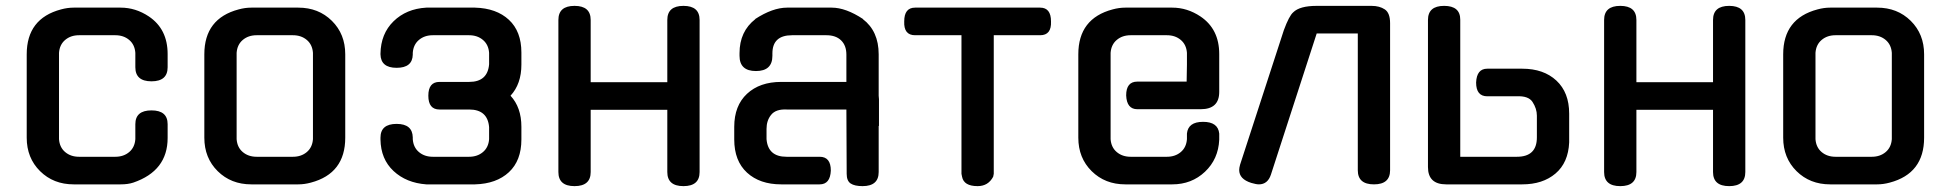

<svg xmlns="http://www.w3.org/2000/svg" viewBox="-20 -628 6629 654"><path d="M71 -443Q71 -565 188 -596Q210 -602 231 -602H391Q442 -602 487 -572Q551 -529 551 -444V-399Q551 -351 496 -351Q441 -351 441 -399V-448Q439 -476 420 -492Q401 -508 373 -508H249Q221 -508 202 -492Q183 -476 181 -448V-154Q183 -126 202 -110Q221 -94 249 -94H373Q401 -94 420 -110Q439 -126 441 -154V-205Q441 -252 496 -252Q551 -252 551 -205V-158Q551 -46 434 -6Q416 0 391 0H231Q162 0 116.5 -45Q71 -90 71 -159Z M676 -443Q676 -565 793 -596Q815 -602 836 -602H996Q1065 -602 1110.5 -557Q1156 -512 1156 -443V-159Q1156 -37 1039 -6Q1017 0 996 0H836Q767 0 721.5 -45Q676 -90 676 -159ZM786 -448V-154Q788 -126 807 -110Q826 -94 854 -94H978Q1006 -94 1025 -110Q1044 -126 1046 -154V-448Q1044 -476 1025 -492Q1006 -508 978 -508H854Q826 -508 807 -492Q788 -476 786 -448Z M1432 0Q1364 -5 1320.5 -45.5Q1277 -86 1276 -153V-159Q1276 -206 1331 -206Q1385 -206 1386 -160V-154Q1388 -126 1407 -110Q1426 -94 1454 -94H1578Q1606 -94 1625 -110Q1644 -126 1646 -154V-195Q1641 -255 1578 -255H1477Q1439 -255 1439 -302Q1439 -349 1477 -349H1578Q1641 -349 1646 -409V-448Q1644 -476 1625 -492Q1606 -508 1578 -508H1454Q1426 -508 1407 -492Q1388 -476 1386 -448V-442Q1385 -397 1331 -397Q1277 -397 1276 -443V-445Q1277 -513 1320.5 -555.5Q1364 -598 1432 -602H1598Q1671 -600 1713.5 -560.5Q1756 -521 1756 -449V-408Q1756 -342 1719 -302Q1756 -262 1756 -196V-153Q1756 -81 1713.5 -41.5Q1671 -2 1598 0Z M1882 -560Q1882 -608 1937 -608Q1992 -608 1992 -560V-348H2253V-560Q2253 -608 2308 -608Q2363 -608 2363 -560V-42Q2363 6 2308 6Q2253 6 2253 -42V-254H1992V-42Q1992 6 1937 6Q1882 6 1882 -42Z M2481 -153V-196Q2481 -268 2524.5 -308.5Q2568 -349 2641 -349H2863V-442Q2863 -473 2845 -490.5Q2827 -508 2795 -508H2678Q2611 -508 2611 -446V-438Q2611 -386 2555 -386Q2499 -386 2499 -438V-447Q2499 -521 2553 -563H2552Q2612 -602 2661 -602H2813Q2861 -602 2920 -563H2919Q2973 -522 2973 -443V-302L2974 -290V-199H2973V-42Q2973 6 2918 6Q2891 6 2877.5 -3Q2864 -12 2864 -36L2863 -255H2660Q2622 -257 2606 -236Q2591 -217 2591 -189V-154Q2596 -94 2659 -94H2772Q2810 -94 2810 -47Q2808 0 2772 0H2641Q2568 0 2524.5 -40Q2481 -80 2481 -153Z M3097 -508Q3058 -508 3060 -555Q3060 -602 3097 -602H3523Q3560 -602 3560 -555Q3562 -508 3523 -508H3365V-36L3363 -26Q3346 6 3310 6Q3263 6 3257 -26L3255 -36V-508Z M3653 -443Q3653 -565 3770 -596Q3792 -602 3813 -602H3973Q4024 -602 4069 -572Q4133 -529 4133 -444V-315Q4133 -256 4070 -256H3854Q3818 -256 3816 -303Q3816 -350 3854 -350H4022L4023 -408V-448Q4021 -476 4002 -492Q3983 -508 3955 -508H3831Q3803 -508 3784 -492Q3765 -476 3763 -448V-154Q3765 -126 3784 -110Q3803 -94 3831 -94H3955Q3983 -94 4002 -110Q4021 -126 4023 -154V-173Q4027 -213 4078 -213Q4129 -213 4133 -173V-152Q4130 -86 4084.5 -43Q4039 0 3973 0H3813Q3744 0 3698.5 -45Q3653 -90 3653 -159Z M4715 -549V-48Q4715 0 4660 0Q4605 0 4605 -48V-514H4465L4309 -33Q4298 0 4268 0Q4259 0 4242 -5Q4201 -18 4201 -49Q4201 -56 4204 -67L4353 -525Q4371 -574 4385 -586Q4407 -608 4465 -608H4652Q4679 -608 4697 -596Q4715 -584 4715 -549Z M4844 -560Q4844 -608 4899 -608Q4954 -608 4954 -561V-94H5147Q5215 -94 5215 -160V-234Q5215 -258 5200 -281Q5186 -302 5146 -300H5046Q5008 -300 5008 -347Q5010 -394 5046 -394H5165Q5238 -394 5281.5 -353.5Q5325 -313 5325 -241V-143Q5322 -74 5278.5 -37Q5235 0 5165 0H4906Q4844 0 4844 -59Z M5444 -560Q5444 -608 5499 -608Q5554 -608 5554 -560V-348H5815V-560Q5815 -608 5870 -608Q5925 -608 5925 -560V-42Q5925 6 5870 6Q5815 6 5815 -42V-254H5554V-42Q5554 6 5499 6Q5444 6 5444 -42Z M6054 -443Q6054 -565 6171 -596Q6193 -602 6214 -602H6374Q6443 -602 6488.5 -557Q6534 -512 6534 -443V-159Q6534 -37 6417 -6Q6395 0 6374 0H6214Q6145 0 6099.5 -45Q6054 -90 6054 -159ZM6164 -448V-154Q6166 -126 6185 -110Q6204 -94 6232 -94H6356Q6384 -94 6403 -110Q6422 -126 6424 -154V-448Q6422 -476 6403 -492Q6384 -508 6356 -508H6232Q6204 -508 6185 -492Q6166 -476 6164 -448Z"/></svg>

Font: Gugi Cyrillic
Style: Regular
Weight: 400
Foundry: TAE System & Typefaces Co.
Version: Version 3.10 September 15, 2020